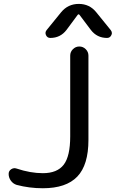

<svg xmlns="http://www.w3.org/2000/svg" viewBox="-20 -999 607 1008"><path d="M561.5 -840.8Q567.4 -833 567.4 -825.2Q567.4 -820.3 564.5 -814.5Q557.6 -799.8 542 -799.8Q489.3 -799.8 457 -841.8L397.5 -920.9Q392.6 -926.8 387.7 -920.9L329.1 -841.8Q296.9 -799.8 244.1 -799.8Q228.5 -799.8 221.7 -814Q214.8 -828.1 224.6 -840.8L300.8 -934.6Q336.9 -978.5 393.6 -978.5Q450.2 -978.5 485.4 -934.6ZM348.6 -707Q348.6 -726.6 362.8 -740.7Q377 -754.9 396.5 -754.9Q416 -754.9 430.2 -740.7Q444.3 -726.6 444.3 -707V-264.6Q444.3 -132.8 385.7 -71.8Q327.1 -10.7 205.1 -10.7Q133.8 -10.7 67.4 -28.3Q48.8 -34.2 37.1 -50.3Q25.4 -66.4 25.4 -85.9Q25.4 -101.6 38.6 -110.4Q51.8 -119.1 66.4 -114.3Q139.6 -89.8 205.1 -89.8Q280.3 -89.8 314.5 -134.3Q348.6 -178.7 348.6 -283.2Z"/></svg>

Font: Gen Jyuu Gothic Regular
Style: Regular
Weight: 400
Designer: [Source Han Sans]
Ryoko NISHIZUKA  (kana & ideographs); Paul D. Hunt (Latin, Greek & Cyrillic); Wenlong ZHANG  (bopomofo
Version: Version 1.002.20150607